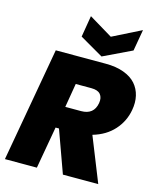

<svg xmlns="http://www.w3.org/2000/svg" viewBox="-137 -1050 940 1145"><g transform="rotate(15 333.0 -478.0)"><path d="M460.9 -467.8Q466.8 -502 450.2 -522Q433.6 -542 394 -542H296.9L272 -394H369.1Q447.8 -394 460.9 -467.8ZM129.9 -705.1H439Q502.9 -705.1 550.5 -687.5Q598.1 -669.9 625 -639.2Q651.9 -608.4 661.4 -567.6Q670.9 -526.9 662.1 -479Q649.4 -407.2 600.6 -352.8Q551.8 -298.3 471.2 -274.9L581.1 0H362.8L269 -259.8H248L202.1 0H4.9ZM425.8 -868.2 601.1 -956.1 578.1 -824.2 402.8 -740.2 257.8 -824.2 279.8 -956.1Z"/></g></svg>

Font: Poppins ExtraBold
Style: Italic
Weight: 800
Italic angle: -10°
Designer: Ninad Kale (Devanagari), Jonny Pinhorn (Latin)
Foundry: Indian Type Foundry
Version: Version 3.200;PS 1.000;hotconv 16.6.54;makeotf.lib2.5.65590